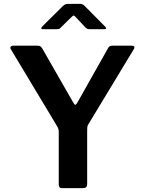

<svg xmlns="http://www.w3.org/2000/svg" viewBox="-20 -980 755 1000"><path d="M680 -733C680 -739 675.7 -742 667 -742H567C559.7 -742 554.3 -741 551 -739C547.7 -737 544.3 -732.7 541 -726L382 -444C377.3 -437.3 374 -434 372 -434C369.3 -434 366 -437.7 362 -445L201 -726C197 -732.7 193.3 -737 190 -739C186.7 -741 181.3 -742 174 -742H51C39.7 -742 34 -738.3 34 -731C34 -727.7 35.3 -724.3 38 -721L276 -325C280 -318.3 282.7 -312.8 284 -308.5C285.3 -304.2 286 -298.3 286 -291V-19C286 -12.3 287.5 -7.5 290.5 -4.5C293.5 -1.5 298.7 0 306 0H409C418.3 0 424.8 -1.7 428.5 -5C432.2 -8.3 434 -14 434 -22V-289C434 -304.3 434.3 -314.5 435 -319.5C435.7 -324.5 437.7 -329.3 441 -334L677 -724C679 -727.3 680 -730.3 680 -733ZM377 -888 426 -836C430.7 -830.7 437.7 -828 447 -828H524C530 -828 533 -829.3 533 -832C533 -834.7 530.7 -838.3 526 -843L421 -949C413.7 -956.3 406 -960 398 -960H337C329.7 -960 323.8 -959 319.5 -957C315.2 -955 311 -952 307 -948L201 -843C197 -839 195 -835.7 195 -833C195 -829.7 197.7 -828 203 -828H275C281 -828 285.2 -828.3 287.5 -829C289.8 -829.7 292.7 -832 296 -836L349 -888C356.3 -895.3 361.3 -899 364 -899C366.7 -899 371 -895.3 377 -888Z"/></svg>

Font: Libre Franklin SemiBold
Style: Regular
Weight: 600
Designer: Pablo Impallari, Rodrigo Fuenzalida
Foundry: Impallari Type
Version: Version 1.002; ttfautohint (v1.5)